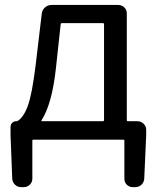

<svg xmlns="http://www.w3.org/2000/svg" viewBox="-20 -561 634 774"><path d="M229.5 -467.8Q224.6 -467.8 224.6 -462.9L205.1 -283.2Q189.5 -141.6 147.5 -76.2Q145.5 -72.3 149.4 -72.3H394.5Q399.4 -72.3 399.4 -77.1V-462.9Q399.4 -467.8 394.5 -467.8ZM491.2 -77.1Q491.2 -72.3 495.1 -72.3H534.2Q548.8 -72.3 559.1 -62Q569.3 -51.8 569.3 -38.1V-15.6L561.5 159.2Q560.5 173.8 550.3 183.6Q540 193.4 525.4 193.4H515.6Q501 193.4 491.2 183.6Q481.4 173.8 481.4 159.2V5.9Q481.4 2 476.6 2H114.3Q110.4 2 110.4 5.9V159.2Q110.4 173.8 100.1 183.6Q89.8 193.4 75.2 193.4H65.4Q50.8 193.4 40.5 183.6Q30.3 173.8 29.3 159.2L22.5 -15.6V-48.8Q22.5 -58.6 28.8 -65.4Q35.2 -72.3 44.9 -72.3Q47.9 -72.3 50.8 -73.2Q75.2 -87.9 92.3 -134.8Q109.4 -181.6 124 -300.8L148.4 -506.8Q150.4 -521.5 161.6 -531.2Q172.9 -541 187.5 -541H456.1Q470.7 -541 481 -531.2Q491.2 -521.5 491.2 -506.8Z"/></svg>

Font: Gen Jyuu GothicL Regular
Style: Regular
Weight: 400
Designer: [Source Han Sans]
Ryoko NISHIZUKA  (kana & ideographs); Paul D. Hunt (Latin, Greek & Cyrillic); Wenlong ZHANG  (bopomofo
Version: Version 1.002.20150607